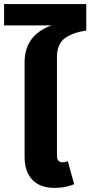

<svg xmlns="http://www.w3.org/2000/svg" viewBox="-40 -900 441 937"><path d="M238 -621V-141Q238 -108 265 -108Q279 -108 291 -113L322 -1Q279 17 226 17Q156 17 118 -22.5Q80 -62 80 -135V-596Q80 -728 211 -776H-20V-880H381V-751Q317 -742 277.5 -714Q238 -686 238 -621Z"/></svg>

Font: FiraGOUPP
Style: Bold
Weight: 700
Designer: bBox Type
Foundry: bBox Type GmbH
Version: Version 1.001